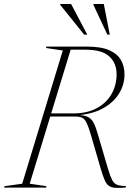

<svg xmlns="http://www.w3.org/2000/svg" viewBox="-60 -938 682 960"><path d="M307.5 -371Q375 -371 423.2 -396.8Q471.5 -422.5 497.2 -467Q523 -511.5 523 -567.5Q523 -621.5 486.8 -655.5Q450.5 -689.5 367.5 -689.5H265.5L266 -705H375.5Q445.5 -705 486.5 -686.8Q527.5 -668.5 545 -637.2Q562.5 -606 562.5 -566.5Q562.5 -513 534 -468.2Q505.5 -423.5 452.2 -395Q399 -366.5 323.5 -361.5V-363.5Q360 -363 379 -353.5Q398 -344 408.5 -323.2Q419 -302.5 429 -267.5L480 -94Q491 -57 500.5 -38.5Q510 -20 525.8 -14Q541.5 -8 570.5 -8L567.5 0Q535 2.5 515.2 1Q495.5 -0.5 483.5 -9.5Q471.5 -18.5 462.8 -39Q454 -59.5 443.5 -95L394.5 -263.5Q382.5 -304.5 373 -324Q363.5 -343.5 350 -349.5Q336.5 -355.5 314 -355.5H167L172.5 -371ZM88.5 -19.5 172.5 -7 170.5 0H-39.5L-37.5 -7L51 -19.5L254 -685.5L170 -698L172 -705H298ZM376.5 -764.5H361L241 -914V-918H295.5ZM489 -764.5H477L407 -914V-918H459Z"/></svg>

Font: Newsreader 60pt ExtraLight
Style: Italic
Weight: 250
Italic angle: -17°
Designer: Hugues Gentile
Foundry: Production Type
Version: Version 1.003